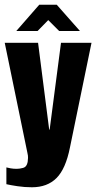

<svg xmlns="http://www.w3.org/2000/svg" viewBox="-22 -676 407 812"><path d="M113 116Q82 116 52 111.5Q22 107 5 103V32Q12 34 23.5 36Q35 38 49 38Q61 38 76 34Q91 30 95 9Q96 1 96.5 -8Q97 -17 94 -29L-2 -495H139L186 -128H188L236 -495H365L274 -53Q256 38 217 77Q178 116 113 116ZM47 -545 144 -656H218L316 -545H228L182 -591L137 -545Z"/></svg>

Font: Alumni Sans ExtraBold
Style: Regular
Weight: 800
Designer: Robert E. Leuschke
Foundry: Robert E. Leuschke
Version: Version 1.018